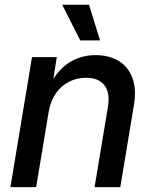

<svg xmlns="http://www.w3.org/2000/svg" viewBox="-20 -771 628 791"><path d="M180.7 -311 128.9 0H22.9L111.8 -535.6H213.9L192.9 -403.8L177.2 -407.2Q212.9 -478.5 262 -511.2Q311 -543.9 373.5 -543.9Q429.7 -543.9 469.2 -519.8Q508.8 -495.6 525.9 -449Q543 -402.3 531.2 -335L475.6 0H369.6L424.3 -328.6Q434.6 -389.2 410.2 -419.9Q385.7 -450.7 334.5 -450.7Q297.4 -450.7 265.1 -434.6Q232.9 -418.5 210.7 -387.2Q188.5 -356 180.7 -311ZM310.5 -604.5 236.3 -751.5H346.7L392.1 -604.5Z"/></svg>

Font: Inter 20pt Medium
Style: Italic
Weight: 500
Italic angle: -9.3988°
Version: Version 4.001;git-66647c0bb